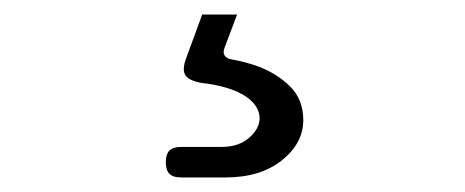

<svg xmlns="http://www.w3.org/2000/svg" viewBox="-20 -46 640 264"><path d="M229 198Q218 198 213 193Q208 188 208 177Q208 166 213 161Q218 156 229 156H285Q308 156 322.5 143.5Q337 131 337 116Q336 94 306 80Q285 71 257 68Q240 65 235 57.5Q230 50 236 34L258 -26H306L289 19Q286 26 289 30.5Q292 35 300 36Q317 39 334 45Q361 55 379 73Q397 91 397 119Q397 151 367.5 174.5Q338 198 290 198Z"/></svg>

Font: Maple Mono ExtraLight
Style: Regular
Weight: 275
Monospace: yes
Designer: subframe7536
Version: Version 7.000